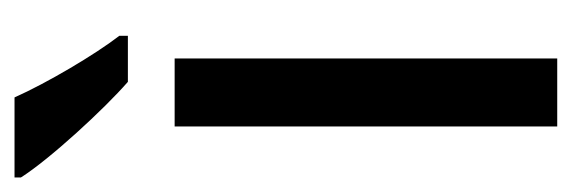

<svg xmlns="http://www.w3.org/2000/svg" viewBox="-298 -518 806 271"><g transform="rotate(-90 105.5 -383.0)"><path d="M103 -766H-10V-757C16 -716 87 -639 125 -606H190V-618C163 -653 123 -721 103 -766ZM158 0V-540H62V0Z"/></g></svg>

Font: Noto Sans Hebrew ExtraCondensed Medium
Style: Regular
Weight: 500
Width: 2
Designer: Monotype Design Team
Foundry: Monotype Imaging Inc.
Version: Version 2.004